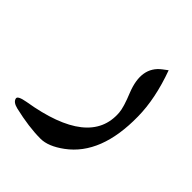

<svg xmlns="http://www.w3.org/2000/svg" viewBox="-156 -420 747 747"><g transform="rotate(45 218.0 -46.5)"><path d="M35.2 204.6Q7.3 197.8 3.9 181.2Q1 168.5 43 161.1Q340.8 112.3 327.1 -64.5Q325.2 -91.3 301.8 -148.4Q260.7 -251.5 326.7 -301.8L346.7 -316.9Q388.7 -201.7 389.6 -105Q392.6 100.6 276.4 186Q224.6 224.1 182.6 224.1Q118.2 224.1 35.2 204.6Z"/></g></svg>

Font: Gandom FD
Style: FD
Weight: 400
Foundry: DejaVu fonts team - Redesigned by Saber Rastikerdar - Based on Samim Font
Version: Version 0.6